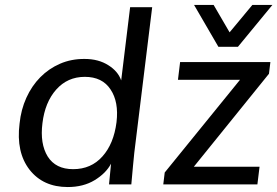

<svg xmlns="http://www.w3.org/2000/svg" viewBox="-20 -755 1135 786"><path d="M648.4 0 654.3 -48.8 962.4 -428.2H708.5L717.3 -501H1086.9L1081.1 -453.1L773.4 -72.3H1042.5L1033.7 0ZM874 -563.5 774.4 -734.9H854.5L919.9 -622.6L1013.2 -734.9H1095.2L954.1 -563.5ZM279.3 -62.5Q353 -62.5 399.4 -114.7Q445.8 -166.5 457 -254.9Q466.8 -337.9 432.6 -388.7Q398.9 -440.4 327.1 -440.4Q256.3 -440.4 210 -388.2Q164.1 -336.4 153.8 -251Q143.1 -166.5 175.3 -114.3Q208 -62.5 279.3 -62.5ZM257.3 10.7Q156.7 10.7 101.1 -60.1Q45.4 -131.8 60.1 -249Q65.9 -306.2 87.9 -354.7Q109.9 -403.3 144.8 -438.7Q179.7 -474.1 225.8 -494.1Q272 -514.2 326.7 -513.7Q383.3 -513.7 423.8 -487.8Q463.4 -462.9 476.1 -425.8L512.7 -725.6H603L529.8 -129.9Q527.3 -107.4 524.4 -75.2Q521.5 -43 517.6 0H426.3L434.6 -85Q414.1 -45.9 367.7 -17.6Q321.3 10.7 257.3 10.7Z"/></svg>

Font: Ride
Style: Italic
Weight: 400
Version: Version 3.000